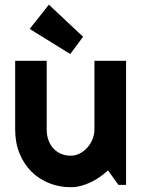

<svg xmlns="http://www.w3.org/2000/svg" viewBox="-20 -779 602 809"><path d="M435.1 -61Q418.9 -46.4 400.6 -33.4Q382.3 -20.5 362.3 -11Q342.3 -1.5 321 4.2Q299.8 9.8 277.8 9.8Q229.5 9.8 187 -7.3Q144.5 -24.4 112.5 -55.9Q80.6 -87.4 62.3 -132.6Q43.9 -177.7 43.9 -233.9V-522.9H176.8V-233.9Q176.8 -207.5 184.8 -186.8Q192.9 -166 206.5 -151.9Q220.2 -137.7 238.5 -130.4Q256.8 -123 277.8 -123Q298.3 -123 316.7 -132.6Q335 -142.1 348.6 -157.7Q362.3 -173.3 370.1 -193.1Q377.9 -212.9 377.9 -233.9V-522.9H511.2V0H479ZM275.9 -551.3 105 -657.2 186 -759.3 330.1 -624Z"/></svg>

Font: Righteous
Style: Regular
Weight: 400
Version: Version 1.000